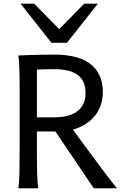

<svg xmlns="http://www.w3.org/2000/svg" viewBox="-20 -1011 677 1031"><path d="M178.2 -212.4Q178.2 -176.3 178.5 -144Q178.7 -111.8 179.4 -84.5Q180.2 -57.1 181.6 -35.6Q183.1 -14.2 185.5 0H78.1Q83.5 -29.3 84.5 -84.7Q85.4 -140.1 85.4 -212.4V-558.1Q85.4 -592.3 84.7 -621.8Q84 -651.4 82.5 -674.8Q81.1 -698.2 78.1 -712.9Q103.5 -713.9 134.3 -715.3Q160.6 -716.3 196.8 -717Q232.9 -717.8 275.9 -717.8Q333 -717.8 380.1 -706.3Q427.2 -694.8 460.9 -670.7Q494.6 -646.5 513.4 -608.4Q532.2 -570.3 532.2 -517.6Q532.2 -473.1 518.3 -439Q504.4 -404.8 481.7 -380.1Q459 -355.5 430.2 -339.4Q401.4 -323.2 371.6 -314.9Q386.2 -294.9 407.5 -265.9Q428.7 -236.8 452.9 -204.3Q477.1 -171.9 501.7 -138.4Q526.4 -105 547.9 -76.7Q569.3 -48.3 585.4 -27.8Q601.6 -7.3 607.9 0H483.4L277.3 -305.2H178.2ZM178.2 -380.9H271Q354 -380.9 396.7 -415Q439.5 -449.2 439.5 -510.3Q439.5 -541.5 429.9 -565.7Q420.4 -589.8 400.1 -606.2Q379.9 -622.6 347.9 -631.1Q315.9 -639.6 271 -639.6Q245.1 -639.6 221.4 -638.9Q197.8 -638.2 178.2 -637.2ZM163.6 -991.2 297.9 -854.5 432.1 -991.2H505.4L339.4 -781.2H256.3L90.3 -991.2Z"/></svg>

Font: Andika APac
Style: Regular
Weight: 400
Designer: Victor Gaultney, Annie Olsen, Julie Remington, Don Collingsworth, Eric Hays, Becca Hirsbrunner
Foundry: SIL International
Version: Version 5.000